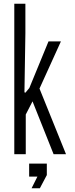

<svg xmlns="http://www.w3.org/2000/svg" viewBox="-20 -820 401 1021"><path d="M56 0V-800H115V-644L110 -329L115 -327L136 -352L238 -600H304L190 -349L331 0H265L153 -281L117 -211V0ZM135 119V50H229V111L192 181H148L179 119Z"/></svg>

Font: Big Shoulders Text Light
Style: Regular
Weight: 300
Designer: Patric King
Foundry: XO Type Co
Version: Version 1.000; ttfautohint (v1.8.2)